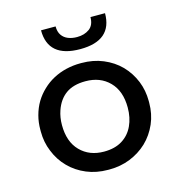

<svg xmlns="http://www.w3.org/2000/svg" viewBox="-105 -790 831 891"><g transform="rotate(-15 310.0 -344.0)"><path d="M313.5 9H305.5Q249.5 9 203 -10.5Q155 -30.5 121 -65.5Q86.5 -100.5 68 -147.5Q49.5 -192 49.5 -243V-252.5Q49.5 -288 58 -319.5Q67 -353.5 84 -382Q101 -410 125 -432.5Q148.5 -455 177.5 -470.5Q206.5 -486 240 -494Q273.5 -502 309.5 -502H313.5Q370.5 -502 417 -482.5Q465 -462.5 499 -428Q533 -393 552 -346.5Q570 -302 570 -251V-243Q570 -188.5 550 -142.5Q529.5 -95.5 494 -61.5Q458.5 -28 411 -9Q364.5 9 313.5 9ZM309.5 -77.5Q362 -77.5 397.2 -99.5Q432.5 -121.5 450.2 -160Q468 -198.5 468 -247Q468 -326.5 424.2 -371Q380.5 -415.5 309.5 -415.5Q251 -415.5 215.2 -389.8Q179.5 -364 163 -315.5Q152 -284 152 -247Q152 -166.5 195.8 -122Q239.5 -77.5 309.5 -77.5ZM326 -565.5Q172 -565.5 172 -697H242Q242 -671 253.2 -654.8Q264.5 -638.5 283.5 -631Q302.5 -623.5 326 -623.5Q361.5 -623.5 385.5 -641Q409.5 -658.5 409.5 -697H479.5Q479.5 -565.5 326 -565.5Z"/></g></svg>

Font: Acari Sans Neue SemiBold
Style: Regular
Weight: 600
Designer: Alfredo Marco Pradil (font), Cristiano Sobral (main changes)
Foundry: Hanken Design Co. (font), Cristiano Sobral (main changes)
Version: Version 2.459;March 19, 2022;FontCreator 14.0.0.2808 64-bit;